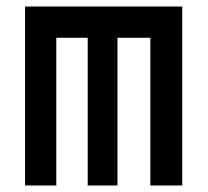

<svg xmlns="http://www.w3.org/2000/svg" viewBox="-20 -571 640 590"><path d="M442 -1V-455H341V-1H249.5V-455H153V-1H57V-551H540V-1Z"/></svg>

Font: JuliaMono Medium
Style: Regular
Weight: 500
Monospace: yes
Designer: cormullion
Foundry: corm
Version: Version 0.054; ttfautohint (v1.8.4)